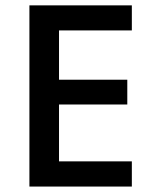

<svg xmlns="http://www.w3.org/2000/svg" viewBox="-20 -685 560 705"><path d="M464.1 -92.5V0H88V-665.3H464.1V-573.3H196.7V-392.3H447.4V-301.3H196.7V-92.5Z"/></svg>

Font: Khula SemiBold
Style: Regular
Weight: 600
Designer: Erin McLaughlin, Steve Matteson
Version: Version 1.002;PS 1.0;hotconv 1.0.72;makeotf.lib2.5.5900; ttf